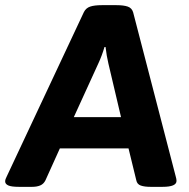

<svg xmlns="http://www.w3.org/2000/svg" viewBox="-40 -722 734 744"><path d="M33 2Q4 2 -8 -3.5Q-20 -9 -20 -19Q-20 -27 -14 -38L285 -675Q293 -691 309.5 -696.5Q326 -702 355 -702H411Q439 -702 455 -696.5Q471 -691 476 -674L641 -38Q644 -28 644 -21Q644 2 590 2H543Q520 2 505.5 -3Q491 -8 488 -24L458 -147H192L136 -23Q129 -9 116 -3.5Q103 2 85 2ZM341 -476 246 -268H429L380 -476Q373 -505 369 -540H365Q355 -506 341 -476Z"/></svg>

Font: Asap Semi Expanded Semi Expanded Regular
Style: Bold Italic
Weight: 700
Width: 6
Italic angle: -6°
Designer: Pablo Cosgaya
Foundry: Omnibus-Type
Version: Version 3.001; ttfautohint (v1.8.4.7-5d5b)